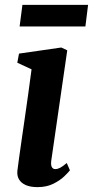

<svg xmlns="http://www.w3.org/2000/svg" viewBox="-20 -758 382 788"><path d="M134 10Q105.5 10 86.2 1.8Q67 -6.5 58 -21.8Q49 -37 51.5 -58.5Q54 -79.5 58.5 -111.2Q63 -143 68.8 -183.8Q74.5 -224.5 81.5 -271.5Q88.5 -318.5 95.5 -369.8Q102.5 -421 109.5 -473.5L51 -500.5L58 -538L231.5 -563L256 -551.5L190.5 -99.5Q188 -81.5 192.5 -72.8Q197 -64 207 -64Q216.5 -64 227 -69.5Q237.5 -75 254 -89L267 -59Q261 -51 244 -34.5Q227 -18 199.2 -4Q171.5 10 134 10ZM72 -738H341.5L330.5 -649.5H60.5Z"/></svg>

Font: Merriweather 28pt
Style: Bold Italic
Weight: 700
Italic angle: -7.8°
Version: Version 2.101